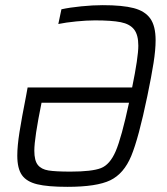

<svg xmlns="http://www.w3.org/2000/svg" viewBox="-20 -716 648 744"><path d="M47 -113Q47 -150 55.5 -204Q64 -258 81 -344L87 -377H492Q516 -494 516 -539Q516 -581 499.5 -602Q483 -623 448 -630Q413 -637 348 -637Q316 -637 275.5 -633Q235 -629 206 -623L218 -680Q250 -687 295 -691.5Q340 -696 378 -696Q455 -696 498.5 -684.5Q542 -673 562.5 -644Q583 -615 583 -560Q583 -523 575 -472Q567 -421 551 -344Q517 -180 488.5 -111.5Q460 -43 407.5 -17.5Q355 8 241 8Q165 8 124 -2Q83 -12 65 -37.5Q47 -63 47 -113ZM480 -318H141Q113 -181 113 -132Q113 -94 126.5 -77Q140 -60 167.5 -55.5Q195 -51 253 -51Q336 -51 371 -64.5Q406 -78 428.5 -130.5Q451 -183 480 -318Z"/></svg>

Font: Saira Semi Condensed Light
Style: Italic
Weight: 300
Width: 4
Italic angle: -12°
Designer: Hector Gatti with collaboration of the Omnibus-Type team
Foundry: Omnibus-Type
Version: Version 1.001; ttfautohint (v1.8)